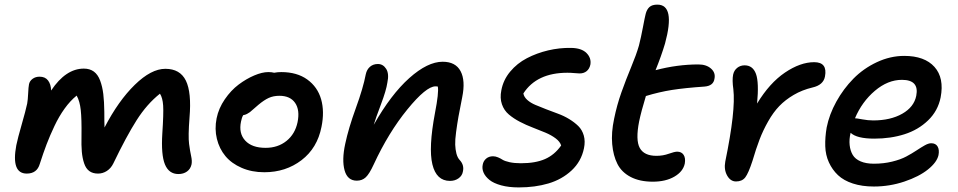

<svg xmlns="http://www.w3.org/2000/svg" viewBox="-20 -776 4163 834"><path d="M96.2 -22Q27.8 -22 50.8 -145Q57.1 -175.8 74.2 -235.1Q91.3 -294.4 98.1 -326.2Q101.1 -342.8 102.3 -370.4Q103.5 -397.9 106 -410.2Q108.9 -424.3 121.6 -433.6Q134.3 -442.9 151.9 -442.9Q176.3 -442.9 188.7 -426.5Q201.2 -410.2 202.1 -382.8Q265.6 -478 344.2 -478Q370.1 -478 387.7 -465.1Q405.3 -452.1 415 -426Q424.8 -399.9 428.7 -367.4Q432.6 -335 433.1 -290Q433.1 -241.2 434.1 -222.2Q494.1 -337.9 565.4 -407.5Q636.7 -477.1 698.2 -477.1Q762.2 -477.1 787.4 -425.8Q812.5 -374.5 803.2 -265.1Q796.9 -183.6 801.3 -150.9Q805.7 -118.2 810.3 -97.7Q814.9 -77.1 812 -62Q807.6 -42 792.2 -31Q776.9 -20 754.9 -20Q713.9 -20 696.5 -61.8Q679.2 -103.5 685.1 -196.8Q690.9 -283.7 688.7 -317.4Q686.5 -351.1 674.8 -369.1Q618.2 -324.2 573.5 -253.9Q528.8 -183.6 472.2 -65.9Q461.9 -44.9 444.1 -33.4Q426.3 -22 405.8 -22Q382.8 -22 367.9 -33Q353 -43.9 345.5 -66.4Q337.9 -88.9 335.4 -116.9Q333 -145 334 -185.1Q335 -259.3 330.8 -297.9Q326.7 -336.4 313 -360.8Q285.2 -338.4 260.7 -304.4Q236.3 -270.5 216.6 -228.8Q196.8 -187 182.4 -149.2Q168 -111.3 152.8 -64Q140.6 -22 96.2 -22Z M1127.9 -27.8Q1073.7 -27.8 1029.8 -46.9Q985.8 -65.9 959.2 -97.9Q932.6 -129.9 922.1 -172.9Q911.6 -215.8 920.9 -262.2Q929.7 -305.7 956.5 -344.7Q983.4 -383.8 1016.6 -408.7Q1049.8 -433.6 1084.2 -448.2Q1118.7 -462.9 1145.5 -462.9Q1160.6 -462.9 1170.9 -460Q1185.5 -462.9 1201.7 -462.9Q1270 -462.9 1314.7 -430.7Q1359.4 -398.4 1374.8 -345Q1390.1 -291.5 1376.5 -225.1Q1358.4 -132.8 1289.8 -80.3Q1221.2 -27.8 1127.9 -27.8ZM1026.9 -248Q1016.1 -196.8 1045.2 -165.3Q1074.2 -133.8 1133.8 -133.8Q1187 -133.8 1224.4 -163.8Q1261.7 -193.8 1272.5 -245.1Q1283.2 -297.9 1262 -328.9Q1240.7 -359.9 1193.8 -359.9Q1167.5 -359.9 1147.2 -350.6Q1127 -341.3 1102.5 -320.8Q1094.7 -314.5 1082.5 -303.5Q1070.3 -292.5 1065.4 -288.8Q1060.5 -285.2 1052.7 -281Q1044.9 -276.9 1036.6 -275.9Q1030.3 -266.1 1026.9 -248Z M1934.6 9.8Q1875.5 9.8 1858.2 -62Q1840.8 -133.8 1869.6 -286.1Q1886.7 -374 1881.8 -399.9Q1878.9 -400.9 1871.6 -400.9Q1831.1 -400.9 1749.3 -300.5Q1667.5 -200.2 1603.5 -62Q1584.5 -20.5 1568.8 -5.9Q1553.2 8.8 1529.8 8.8Q1489.3 8.8 1476.8 -36.1Q1464.4 -81.1 1479.5 -150.9Q1493.7 -218.3 1525.6 -306.2Q1557.6 -394 1568.8 -453.1Q1573.2 -474.1 1587.2 -486.1Q1601.1 -498 1621.6 -498Q1644 -498 1657.5 -476.8Q1670.9 -455.6 1662.6 -417Q1657.7 -383.3 1634.8 -322.8Q1611.8 -262.2 1603.5 -233.9Q1678.2 -365.7 1757.8 -436.8Q1837.4 -507.8 1902.8 -507.8Q1959 -507.8 1980.7 -466.8Q2002.4 -425.8 1987.8 -354Q1977.1 -300.8 1971.4 -269Q1965.8 -237.3 1961.2 -202.6Q1956.5 -168 1957.3 -147.5Q1958 -127 1962.6 -108.9Q1967.3 -90.8 1977.5 -80.1Q1997.1 -58.6 1990.7 -30.8Q1987.8 -13.2 1972.2 -1.7Q1956.5 9.8 1934.6 9.8Z M2233.4 38.1Q2189.9 38.1 2157 29.1Q2124 20 2106.2 5.6Q2088.4 -8.8 2080.8 -25.6Q2073.2 -42.5 2076.7 -60.1Q2079.6 -76.7 2091.6 -86.9Q2103.5 -97.2 2121.6 -97.2Q2132.3 -97.2 2143.3 -92.5Q2154.3 -87.9 2163.3 -82Q2172.4 -76.2 2193.4 -71.5Q2214.4 -66.9 2242.7 -66.9Q2305.7 -66.9 2347.2 -85Q2388.7 -103 2417.5 -144Q2412.6 -160.6 2393.8 -174.8Q2375 -189 2349.6 -199.7Q2324.2 -210.4 2294.7 -221.7Q2265.1 -232.9 2238 -247.1Q2210.9 -261.2 2190.2 -278.8Q2169.4 -296.4 2160.2 -323.2Q2150.9 -350.1 2157.7 -383.8Q2166 -428.7 2196 -464.8Q2226.1 -501 2268.8 -523.2Q2311.5 -545.4 2360.8 -557.1Q2410.2 -568.8 2460.4 -567.9Q2505.9 -567.4 2527.6 -545.7Q2549.3 -523.9 2544.4 -495.1Q2540.5 -477.1 2528.3 -467Q2516.1 -457 2497.6 -457Q2491.2 -457 2475.1 -458.5Q2459 -460 2444.8 -460Q2311.5 -460 2253.4 -370.1Q2255.9 -355 2270.3 -342Q2284.7 -329.1 2305.7 -320.3Q2326.7 -311.5 2352.3 -301.5Q2377.9 -291.5 2403.6 -282.2Q2429.2 -272.9 2452.4 -258.8Q2475.6 -244.6 2492.2 -228.3Q2508.8 -211.9 2515.9 -187Q2522.9 -162.1 2516.6 -131.8Q2504.9 -74.7 2462.9 -35.6Q2420.9 3.4 2362.5 20.8Q2304.2 38.1 2233.4 38.1Z M2815.4 13.2Q2758.8 13.2 2719.5 -7.3Q2680.2 -27.8 2661.9 -64Q2643.6 -100.1 2639.2 -150.1Q2634.8 -200.2 2647.5 -259.8Q2659.7 -319.8 2679.4 -375.2Q2699.2 -430.7 2721.4 -484.1Q2743.7 -537.6 2755.4 -578.1Q2764.6 -614.3 2772.7 -657.5Q2780.8 -700.7 2784.7 -715.8Q2789.6 -734.9 2801 -745.4Q2812.5 -755.9 2835.4 -755.9Q2914.6 -755.9 2868.7 -586.9Q2852.5 -532.7 2827.6 -471.2Q2921.9 -496.1 3013.7 -496.1Q3048.3 -496.1 3068.6 -478Q3088.9 -460 3083.5 -434.1Q3079.1 -402.8 3039.6 -399.9Q2954.6 -394 2898.9 -385.3Q2843.3 -376.5 2785.6 -358.9Q2765.1 -291.5 2756.3 -249Q2740.2 -167.5 2759 -133.3Q2777.8 -99.1 2831.5 -99.1Q2859.9 -99.1 2885 -108.2Q2910.2 -117.2 2921.4 -117.2Q2940.4 -117.2 2949.5 -103.3Q2958.5 -89.4 2954.6 -65.9Q2947.3 -30.8 2909.4 -8.8Q2871.6 13.2 2815.4 13.2Z M3177.2 12.2Q3152.8 12.2 3138.4 -13.7Q3124 -39.6 3130.4 -74.2Q3176.3 -296.4 3165.5 -388.2Q3159.7 -428.7 3164.6 -452.1Q3168.5 -470.2 3182.1 -481.2Q3195.8 -492.2 3214.4 -492.2Q3250 -492.2 3263.7 -455.1Q3277.3 -418 3268.6 -326.2Q3322.8 -415.5 3389.6 -460.7Q3456.5 -505.9 3516.6 -505.9Q3575.2 -505.9 3563.5 -443.8Q3556.6 -406.7 3509.3 -396Q3464.4 -385.3 3427.7 -363.8Q3391.1 -342.3 3365 -315.2Q3338.9 -288.1 3316.7 -248.8Q3294.4 -209.5 3279.3 -169.9Q3264.2 -130.4 3248.5 -77.1Q3231 -23.4 3217.3 -5.6Q3203.6 12.2 3177.2 12.2Z M3775.9 34.2Q3724.6 34.2 3684.8 21.2Q3645 8.3 3620.1 -15.1Q3595.2 -38.6 3580.6 -70.6Q3565.9 -102.5 3564.7 -140.9Q3563.5 -179.2 3570.8 -222.2Q3582 -278.8 3612.8 -334.5Q3643.6 -390.1 3687 -434.3Q3730.5 -478.5 3788.8 -505.9Q3847.2 -533.2 3907.7 -533.2Q3996.1 -533.2 4039.1 -485.4Q4082 -437.5 4065.9 -353Q4054.2 -294.4 4011.5 -253.2Q3968.8 -211.9 3908.9 -192.9Q3849.1 -173.8 3777.8 -173.8Q3701.7 -173.8 3674.8 -199.2Q3668 -170.4 3670.7 -145.8Q3673.3 -121.1 3684.1 -103Q3694.8 -85 3718.3 -75Q3741.7 -64.9 3775.9 -64.9Q3818.4 -64.9 3855.2 -74Q3892.1 -83 3916.7 -96.2Q3941.4 -109.4 3961.2 -122.6Q3981 -135.7 3997.1 -144.8Q4013.2 -153.8 4024.9 -153.8Q4044.4 -153.8 4052.7 -139.6Q4061 -125.5 4056.6 -102.1Q4049.8 -71.3 4011 -40Q3972.2 -8.8 3908.2 12.7Q3844.2 34.2 3775.9 34.2ZM3694.8 -262.2Q3700.7 -262.2 3725.3 -257.6Q3750 -252.9 3772.9 -252.9Q3848.1 -252.9 3899.2 -282Q3950.2 -311 3960 -359.9Q3973.6 -429.2 3897.9 -429.2Q3836.4 -429.2 3780.3 -381.6Q3724.1 -334 3693.8 -262.2Z"/></svg>

Font: Shantell Sans Irregular
Style: Italic
Weight: 500
Italic angle: -11.31°
Designer: Stephen Nixon, Anya Danilova, Shantell Martin
Foundry: Arrow Type
Version: Version 1.006;[9816181b4]